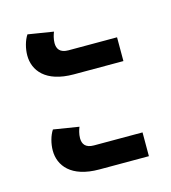

<svg xmlns="http://www.w3.org/2000/svg" viewBox="-74 -549 485 546"><g transform="rotate(-15 169.0 -276.0)"><path d="M153 -344H299V-414H156C131 -414 123 -427 123 -444C123 -456 127 -469 130 -476L55 -488C45 -473 39 -450 39 -430C39 -386 70 -344 153 -344ZM153 -64H299V-134H156C131 -134 123 -147 123 -164C123 -176 127 -189 130 -196L55 -208C45 -193 39 -170 39 -150C39 -106 70 -64 153 -64Z"/></g></svg>

Font: Noto Sans Thai
Style: Regular
Weight: 400
Designer: Monotype Design Team
Foundry: Monotype Imaging Inc.
Version: Version 1.901